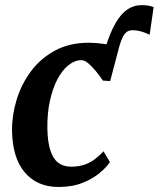

<svg xmlns="http://www.w3.org/2000/svg" viewBox="-20 -736 633 766"><path d="M419.5 -412.5 401.5 -549Q420.5 -609 442 -645.5Q463.5 -682 489 -698.8Q514.5 -715.5 544 -715.5Q558.5 -715.5 570.2 -713.8Q582 -712 593 -707.5L577 -597.5Q556 -607.5 539.8 -611.5Q523.5 -615.5 510 -615.5Q495.5 -615.5 485.8 -608.8Q476 -602 467.5 -583.2Q459 -564.5 449 -526.5ZM213.5 10Q128.5 10 79 -48Q29.5 -106 28 -215.5Q27.5 -276 46.2 -337.8Q65 -399.5 103 -451Q141 -502.5 199 -534Q257 -565.5 334 -565.5Q363 -565.5 397 -560.5Q431 -555.5 454.5 -545L419.5 -412.5L390.5 -414.5Q379 -431.5 363.8 -450.5Q348.5 -469.5 333 -482.8Q317.5 -496 305 -496Q278.5 -496 253.5 -476.2Q228.5 -456.5 209.2 -420Q190 -383.5 179 -333.2Q168 -283 169 -222.5Q170 -169.5 181 -135.8Q192 -102 212.5 -86.5Q233 -71 264 -71Q294.5 -71 317.8 -79.2Q341 -87.5 359.2 -101.5Q377.5 -115.5 393 -132.5L418.5 -89Q405.5 -69.5 378 -46.2Q350.5 -23 309.2 -6.5Q268 10 213.5 10Z"/></svg>

Font: Merriweather 24pt
Style: Bold Italic
Weight: 700
Italic angle: -7.8°
Designer: Eben Sorkin
Foundry: Eben Sorkin
Version: Version 2.101